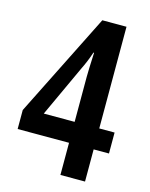

<svg xmlns="http://www.w3.org/2000/svg" viewBox="-110 -788 673 859"><g transform="rotate(15 227.0 -358.5)"><path d="M254 0V-149H16V-237L256 -717H368V-246H439V-149H368V0ZM111 -246H254V-454Q254 -471 255 -497Q256 -523 257 -544Q258 -565 258 -567H255Q247 -543 238.5 -522.5Q230 -502 221 -484Z"/></g></svg>

Font: Noto Sans Malayalam ExtraCondensed SemiBold
Style: Regular
Weight: 600
Width: 2
Designer: Jelle Bosma - Monotype Design Team
Foundry: Monotype Imaging Inc.
Version: Version 2.104; ttfautohint (v1.8.4.7-5d5b)